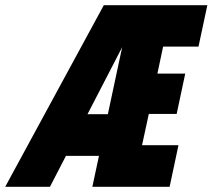

<svg xmlns="http://www.w3.org/2000/svg" viewBox="-74 -718 817 738"><path d="M-54 0 325 -698H479L118 0ZM134 -119 168 -279H367L333 -119ZM281 0 430 -698H723L689 -539H553L531 -435H638L605 -280H498L472 -160H612L578 0Z"/></svg>

Font: Azeret Mono Thin ExtraBold
Style: Italic
Weight: 800
Italic angle: -12°
Version: Version 1.002